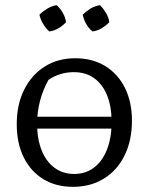

<svg xmlns="http://www.w3.org/2000/svg" viewBox="-20 -718 570 745"><path d="M87 -219V-265H450V-219ZM263 7Q197 7 148 -23Q99 -53 72 -107.5Q45 -162 45 -236Q45 -312 73.5 -369.5Q102 -427 153 -459.5Q204 -492 272 -492Q339 -492 388.5 -461.5Q438 -431 465 -376.5Q492 -322 492 -250Q492 -174 464 -116Q436 -58 384 -25.5Q332 7 263 7ZM268 -43Q312 -43 344.5 -67.5Q377 -92 395 -137.5Q413 -183 413 -245Q413 -305 395.5 -348Q378 -391 345.5 -414.5Q313 -438 267 -438Q239 -438 214.5 -430.5Q190 -423 168 -408Q146 -368 135 -325.5Q124 -283 124 -238Q124 -179 141.5 -135Q159 -91 191.5 -67Q224 -43 268 -43ZM200 -698Q214 -685 224 -667.5Q234 -650 236 -632Q225 -619 207 -608.5Q189 -598 171 -596Q158 -608 147.5 -625Q137 -642 133 -661Q146 -674 163.5 -684.5Q181 -695 200 -698ZM368 -698Q381 -685 391.5 -667.5Q402 -650 404 -632Q392 -619 374.5 -608.5Q357 -598 339 -596Q324 -608 314.5 -625Q305 -642 301 -661Q314 -674 331 -684.5Q348 -695 368 -698Z"/></svg>

Font: Piazzolla 24pt
Style: Regular
Weight: 400
Designer: Juan Pablo del Peral
Foundry: Huerta Tipografica
Version: Version 2.005